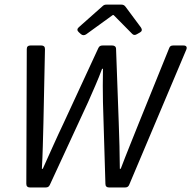

<svg xmlns="http://www.w3.org/2000/svg" viewBox="-20 -824 841 844"><path d="M326.2 -682.6 335.9 -673.8C342.8 -668 350.6 -668 358.4 -672.9L475.6 -757.8H479.5L560.5 -675.8C566.4 -668.9 574.2 -668.9 582 -673.8L595.7 -681.6C604.5 -686.5 605.5 -694.3 599.6 -703.1L532.2 -793.9C527.3 -800.8 521.5 -803.7 513.7 -803.7H448.2C440.4 -803.7 435.5 -801.8 429.7 -795.9L326.2 -704.1C318.4 -697.3 318.4 -689.5 326.2 -682.6ZM97.7 -608.4 95.7 -15.6C95.7 -4.9 101.6 0 111.3 0H180.7C189.5 0 195.3 -2.9 199.2 -11.7L367.2 -375C388.7 -424.8 411.1 -472.7 428.7 -521.5H432.6C431.6 -471.7 431.6 -420.9 432.6 -375L443.4 -15.6C443.4 -4.9 449.2 0 459 0H530.3C539.1 0 544.9 -3.9 547.9 -11.7L798.8 -605.5C803.7 -617.2 798.8 -624 787.1 -624H741.2C732.4 -624 726.6 -621.1 723.6 -612.3L590.8 -284.2C564.5 -217.8 536.1 -149.4 510.7 -82H506.8C505.9 -149.4 504.9 -217.8 502 -283.2L490.2 -608.4C490.2 -619.1 483.4 -624 473.6 -624H430.7C421.9 -624 416 -621.1 412.1 -612.3L259.8 -283.2C228.5 -217.8 198.2 -148.4 168 -82H164.1C168 -148.4 168.9 -216.8 170.9 -283.2L177.7 -608.4C177.7 -619.1 171.9 -624 162.1 -624H113.3C103.5 -624 97.7 -619.1 97.7 -608.4Z"/></svg>

Font: Ed Sans Neue
Style: Italic
Weight: 400
Italic angle: -11°
Designer: Stephen Hutchings
Version: Version 1.004;PS 001.004;hotconv 1.0.88;makeotf.lib2.5.64775